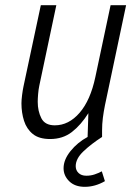

<svg xmlns="http://www.w3.org/2000/svg" viewBox="-20 -530 540 743"><path d="M63 -130Q63 -143 65.5 -162.5Q68 -182 71 -196L138 -510H198L132 -198Q129 -184 127.5 -166Q126 -148 126 -136Q126 -100 140 -72.5Q154 -45 192 -45Q246 -45 288 -93.5Q330 -142 349 -232L408 -510H468L386 -122Q381 -97 378 -73.5Q375 -50 375 -25V0H319L322 -92Q293 -46 258 -19Q223 8 174 8Q131 8 107 -11.5Q83 -31 73 -62.5Q63 -94 63 -130ZM226 121Q226 88 253 54.5Q280 21 319 0H375Q333 27 303 55.5Q273 84 273 113Q273 129 284 139.5Q295 150 314 150Q331 150 346 145Q361 140 374 133L386 171Q348 193 308 193Q270 193 248 171.5Q226 150 226 121Z"/></svg>

Font: Radio Canada Condensed Light
Style: Italic
Weight: 300
Width: 3
Italic angle: -12°
Designer: Charles Daoud, Etienne Aubert Bonn, Alexandre Saumier Demers, Jacques Le Bailly
Foundry: Radio-Canada
Version: Version 2.104; ttfautohint (v1.8.4.7-5d5b);gftools[0.9.28.de